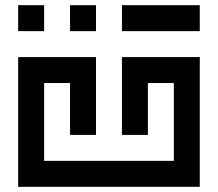

<svg xmlns="http://www.w3.org/2000/svg" viewBox="-20 -720 840 740"><path d="M50 -700V-600H150V-700ZM250 -700V-600H350V-700ZM450 -600H750V-700H450ZM450 -500V-200H550V-400H650V-100H150V-400H250V-200H350V-500H50V0H750V-500Z"/></svg>

Font: Mourier
Style: Regular
Weight: 400
Designer: Eric Mourier
Foundry: Velvetyne Type Foundry
Version: Version 2.000;hotconv 1.0.109;makeotfexe 2.5.65596